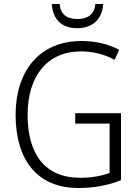

<svg xmlns="http://www.w3.org/2000/svg" viewBox="-20 -930 694 960"><path d="M496 -910H457C452 -860 421 -835 368 -835C313 -835 283 -858 278 -910H239C244 -832 289 -789 366 -789C444 -789 491 -835 496 -910ZM356 -364V-312H528V-65C488 -51 440 -41 381 -41C205 -41 118 -159 118 -356C118 -547 214 -673 385 -673C443 -673 499 -660 553 -631L576 -681C519 -711 456 -725 387 -725C176 -725 58 -573 58 -356C58 -133 164 10 372 10C449 10 520 -3 585 -29V-364Z"/></svg>

Font: Noto Sans Ethiopic SemiCondensed Light
Style: Regular
Weight: 300
Width: 4
Designer: Monotype Design Team
Foundry: Monotype Imaging Inc.
Version: Version 2.102